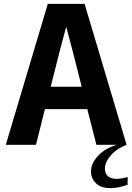

<svg xmlns="http://www.w3.org/2000/svg" viewBox="-20 -748 682 992"><path d="M227 -728H417L634 0H478L431 -184H212L166 0H10ZM289 -486 242 -300H402L355 -486L323 -606H321ZM551 224Q500 224 475 198Q450 172 450 138Q450 94 491 52.5Q532 11 604 -5L634 0Q581 21 551.5 56Q522 91 522 124Q522 147 537 161.5Q552 176 582 176Q595 176 609.5 173.5Q624 171 640 167L639 207Q589 224 551 224Z"/></svg>

Font: Murecho SemiBold
Style: Regular
Weight: 600
Designer: Neil Summerour
Foundry: Positype
Version: Version 1.010; ttfautohint (v1.8.3)